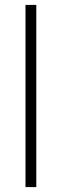

<svg xmlns="http://www.w3.org/2000/svg" viewBox="-20 -763 252 783"><path d="M84 0V-743H128V0Z"/></svg>

Font: Saira SemiCondensed ExtraLight
Style: Regular
Weight: 250
Width: 4
Designer: Hector Gatti with collaboration of the Omnibus-Type team
Foundry: Omnibus-Type
Version: Version 1.101